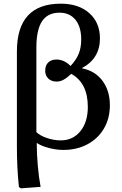

<svg xmlns="http://www.w3.org/2000/svg" viewBox="-20 -802 663 1045"><path d="M94 223 83 216Q72 114 72 -5V-522Q72 -782 311 -782Q408 -782 466 -730.5Q524 -679 524 -593Q524 -484 427 -432V-430Q498 -416 538 -362Q578 -308 578 -229Q578 -158 546 -103Q514 -48 456.5 -17Q399 14 325 14Q287 14 246.5 3.5Q206 -7 182 -23H180Q180 33 185.5 97.5Q191 162 201 215ZM311 -38Q377 -38 417.5 -88Q458 -138 458 -220Q458 -350 368 -400Q343 -377 325 -367.5Q307 -358 288 -358Q260 -358 243 -374.5Q226 -391 226 -417Q226 -446 242.5 -462Q259 -478 287 -478Q329 -478 364 -443Q395 -476 408.5 -509.5Q422 -543 422 -587Q422 -656 390.5 -694.5Q359 -733 304 -733Q240 -733 209 -686.5Q178 -640 178 -543V-83Q197 -64 235 -51Q273 -38 311 -38Z"/></svg>

Font: Literata 36pt Medium
Style: Regular
Weight: 500
Designer: Latin by Veronika Burian and Jose Scaglione. Greek by Irene Vlachou. Cyrillic by Vera Evstafieva.
Foundry: TypeTogether
Version: Version 3.002